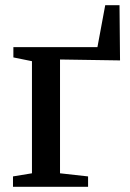

<svg xmlns="http://www.w3.org/2000/svg" viewBox="-20 -719 501 739"><path d="M30 0V-40L103 -52V-483.5L31.5 -498V-537.5H355L385 -699H440L442 -486.5L211 -490V-52L319 -40V0Z"/></svg>

Font: Merriweather 60pt Medium
Style: Regular
Weight: 500
Version: Version 2.100